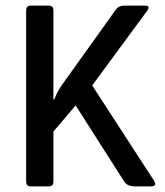

<svg xmlns="http://www.w3.org/2000/svg" viewBox="-20 -663 588 683"><path d="M153 0H90Q73 0 73 -17V-626Q73 -643 90 -643H153Q170 -643 170 -626V-309H173Q183 -336 199 -359L390 -626Q401 -643 422 -643H496Q517 -643 503 -624L308 -359L528 -20Q540 0 516 0H460Q433 0 422 -17L249 -288L170 -195V-17Q170 0 153 0Z"/></svg>

Font: Rajdhani Semibold
Style: Regular
Weight: 600
Designer: Satya Rajpurohit, Jyotish Sonowal
Foundry: Indian Type Foundry
Version: Version 1.200;PS 1.0;hotconv 1.0.78;makeotf.lib2.5.61930; tt